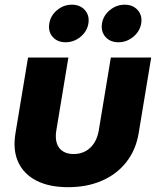

<svg xmlns="http://www.w3.org/2000/svg" viewBox="-20 -777 664 806"><path d="M266.1 8.8Q186.5 8.8 133.1 -18.6Q79.6 -45.9 56.4 -96.7Q33.2 -147.5 44.9 -217.3L97.7 -535.6H267.1L216.3 -228.5Q211.4 -197.8 218.5 -175.8Q225.6 -153.8 243.7 -142.1Q261.7 -130.4 289.1 -130.4Q316.9 -130.4 338.6 -142.1Q360.4 -153.8 374.8 -175.8Q389.2 -197.8 394.5 -228.5L445.3 -535.6H614.7L562 -217.3Q550.3 -147.5 510.5 -96.7Q470.7 -45.9 408.2 -18.6Q345.7 8.8 266.1 8.8ZM477.1 -599.6Q442.4 -599.6 422.6 -622.3Q402.8 -645 408.2 -678.7Q413.6 -711.9 441.2 -734.6Q468.8 -757.3 503.4 -757.3Q538.1 -757.3 558.1 -734.6Q578.1 -711.9 572.8 -678.7Q566.9 -645 539.3 -622.3Q511.7 -599.6 477.1 -599.6ZM255.4 -599.6Q220.7 -599.6 200.9 -622.3Q181.2 -645 187 -678.7Q192.4 -711.9 219.7 -734.6Q247.1 -757.3 281.7 -757.3Q316.4 -757.3 336.4 -734.6Q356.4 -711.9 351.1 -678.7Q345.7 -645 317.9 -622.3Q290 -599.6 255.4 -599.6Z"/></svg>

Font: Inter 20pt ExtraBold
Style: Italic
Weight: 800
Italic angle: -9.3988°
Version: Version 4.001;git-66647c0bb